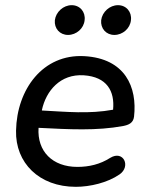

<svg xmlns="http://www.w3.org/2000/svg" viewBox="-20 -713 575 742"><path d="M273 9C328 9 396 -7 442 -39C487 -70 457 -134 406 -103C367 -78 324 -68 279 -68C183 -68 123 -128 129 -219C248 -213 353 -207 456 -226C476 -230 495 -237 498 -262C511 -376 464 -487 306 -496C146 -505 45 -368 42 -208C39 -84 131 9 273 9ZM243 -578C275 -578 304 -603 307 -635C311 -667 289 -693 257 -693C225 -693 196 -667 192 -635C189 -603 211 -578 243 -578ZM422 -578C454 -578 483 -603 486 -635C490 -667 468 -693 436 -693C404 -693 375 -667 371 -635C368 -603 390 -578 422 -578ZM142 -286V-288C158 -362 213 -428 304 -422C393 -416 424 -361 417 -289C324 -272 237 -281 142 -286Z"/></svg>

Font: SN Pro Medium
Style: Italic
Weight: 400
Italic angle: -9°
Designer: Tobias Whetton
Foundry: Supernotes
Version: Version 1.001;Glyphs 3.2 (3249)